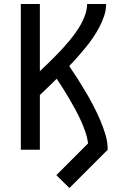

<svg xmlns="http://www.w3.org/2000/svg" viewBox="-20 -755 640 968"><path d="M330 193 264 128 424 -32Q420 -62 410 -91Q400 -120 387.5 -147.5Q375 -175 360.5 -202Q346 -229 330.5 -255Q315 -281 299 -307Q283 -333 266 -358Q245 -337 223.5 -316.5Q202 -296 181 -276V0H85V-735H181V-396Q200 -414 219 -432.5Q238 -451 257 -470Q276 -489 294 -508.5Q312 -528 328.5 -548Q345 -568 360.5 -589.5Q376 -611 389 -634.5Q402 -658 410.5 -683.5Q419 -709 419 -735H515Q515 -704 505 -674.5Q495 -645 480.5 -617.5Q466 -590 448.5 -564.5Q431 -539 411.5 -515Q392 -491 371.5 -468Q351 -445 329 -422Q351 -390 372 -357Q393 -324 413 -290Q433 -256 451 -221.5Q469 -187 484.5 -151Q500 -115 511.5 -77Q523 -39 523 0Z"/></svg>

Font: Iosevka Fixed Curly Md Ex
Style: Regular
Weight: 500
Width: 7
Monospace: yes
Designer: Belleve Invis
Foundry: Belleve Invis
Version: Version 30.1.2